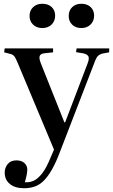

<svg xmlns="http://www.w3.org/2000/svg" viewBox="-20 -770 600 1020"><path d="M108 230Q60 230 32.5 207.5Q5 185 5 147Q5 121 21 101.5Q37 82 67 82Q94 82 109 95.5Q124 109 125 129Q125 139 122.5 155Q120 171 112 198Q135 200 157 191Q179 182 202.5 153Q226 124 250 64L267 25L76 -431Q64 -461 56 -471Q48 -481 33 -484L2 -492L5 -513H262V-492L216 -487Q197 -485 191.5 -474Q186 -463 196 -436L322 -120H326L445 -432Q456 -460 449 -471.5Q442 -483 420 -487L384 -493L387 -513H560V-492L527 -486Q510 -482 500.5 -473Q491 -464 480 -433L300 33Q278 92 256 130.5Q234 169 212 190.5Q190 212 164.5 221Q139 230 108 230ZM412 -621Q382 -621 363.5 -639Q345 -657 345 -685Q345 -714 363.5 -732Q382 -750 412 -750Q443 -750 461.5 -732.5Q480 -715 480 -687Q480 -658 461 -639.5Q442 -621 412 -621ZM205 -621Q175 -621 156 -639Q137 -657 137 -685Q137 -714 156 -732Q175 -750 204 -750Q236 -750 254.5 -732.5Q273 -715 273 -687Q273 -658 254 -639.5Q235 -621 205 -621Z"/></svg>

Font: Literata 60pt Medium
Style: Regular
Weight: 500
Designer: Latin by Veronika Burian and Jose Scaglione. Greek by Irene Vlachou. Cyrillic by Vera Evstafieva.
Foundry: TypeTogether
Version: Version 3.103;gftools[0.9.29]